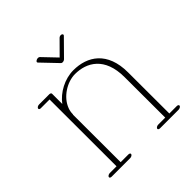

<svg xmlns="http://www.w3.org/2000/svg" viewBox="-168 -735 870 870"><g transform="rotate(-45 267.0 -299.5)"><path d="M349.4 -607.9C344.5 -607.9 340.1 -606 336.7 -602.5L274.2 -539.6L211.7 -605C209.7 -606.9 206.3 -607.9 202.9 -607.9C195.6 -607.9 186.3 -603 186.3 -597.2C186.3 -595.7 187.3 -594.2 188.2 -593.3L260.5 -517.6C262 -516.1 264.9 -514.6 268.3 -514.6C273.2 -514.6 279.1 -516.6 282.5 -520L357.2 -595.7C359.1 -597.7 359.6 -599.1 359.6 -601.1C359.6 -605 354.7 -607.9 349.4 -607.9ZM41.5 -443.8C41.5 -439.9 45.4 -437.5 51.3 -437.5H107.4L107.9 -8.8H64.9C58.1 -8.8 50.8 -4.9 48.8 0C46.9 4.9 51.8 8.8 58.6 8.8H177.7C184.6 8.8 191.9 4.9 193.8 0C195.8 -4.9 190.9 -8.8 184.1 -8.8H134.3L133.8 -313C134.3 -314 134.8 -314.9 134.8 -315.9C134.8 -326.7 136.7 -337.9 140.6 -348.1C159.7 -400.4 219.2 -437.5 270.5 -437.5C343.8 -437.5 419.4 -397 419.4 -268.6L419.9 -8.8H375C368.2 -8.8 360.8 -4.9 358.9 0C356.9 4.9 361.8 8.8 368.7 8.8H487.8C494.6 8.8 504.4 4.4 504.4 -2C504.4 -5.9 500 -8.8 494.1 -8.8H446.3L445.8 -272.9C445.8 -405.3 366.7 -455.1 277.3 -455.1C221.2 -455.1 165 -424.3 133.8 -382.3V-448.2C133.8 -451.7 129.4 -455.1 123.5 -455.1H57.6C50.8 -455.1 41.5 -450.7 41.5 -443.8Z"/></g></svg>

Font: WireWyrm
Style: Light
Weight: 200
Version: Version 001.000